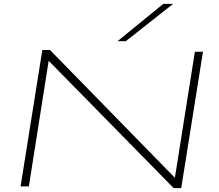

<svg xmlns="http://www.w3.org/2000/svg" viewBox="-20 -969 1140 998"><path d="M87 0 200 -709H240L889 -45L993 -700H1035L922 9H883L233 -653L130 0ZM591 -755 829 -949H880L634 -755Z"/></svg>

Font: Georama ExtraExtended ExtraLight
Style: Italic
Weight: 200
Width: 8
Italic angle: -9°
Designer: Jean-Baptiste Levee
Foundry: Production Type
Version: Version 1.000